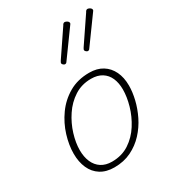

<svg xmlns="http://www.w3.org/2000/svg" viewBox="-202 -955 993 1091"><g transform="rotate(-30 294.5 -409.5)"><path d="M226 19Q173 19 136.5 -4Q100 -27 81.5 -68.5Q63 -110 63 -164Q63 -220 82 -282Q101 -344 139.5 -398Q178 -452 235.5 -485.5Q293 -519 369 -519Q420 -519 455.5 -497Q491 -475 510 -435.5Q529 -396 529 -343Q529 -301 517.5 -252.5Q506 -204 482.5 -156Q459 -108 422.5 -68.5Q386 -29 337 -5Q288 19 226 19ZM230 -16Q295 -16 343.5 -48Q392 -80 424 -130.5Q456 -181 472 -237Q488 -293 488 -341Q488 -384 474 -416Q460 -448 431.5 -466Q403 -484 361 -484Q299 -484 251 -453Q203 -422 170 -372.5Q137 -323 120 -267.5Q103 -212 103 -164Q103 -120 117.5 -86.5Q132 -53 160.5 -34.5Q189 -16 230 -16ZM275 -629Q271 -629 264.5 -634Q258 -639 258 -645Q258 -647 259 -650Q260 -653 264 -659L377 -826Q379 -831 383 -834.5Q387 -838 392 -838Q396 -838 402 -835.5Q408 -833 412.5 -828.5Q417 -824 417 -818Q417 -815 415 -812Q413 -809 410 -805L289 -638Q285 -632 282 -630.5Q279 -629 275 -629ZM425 -629Q421 -629 414.5 -634Q408 -639 408 -645Q408 -647 409 -650Q410 -653 414 -659L527 -826Q529 -831 533 -834.5Q537 -838 542 -838Q546 -838 552 -835.5Q558 -833 562.5 -828.5Q567 -824 567 -818Q567 -815 565 -812Q563 -809 560 -805L439 -638Q435 -632 432 -630.5Q429 -629 425 -629Z"/></g></svg>

Font: Playwrite RO Thin
Style: Regular
Weight: 250
Version: Version 1.002